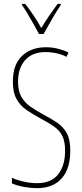

<svg xmlns="http://www.w3.org/2000/svg" viewBox="-20 -970 429 1000"><path d="M346 -185Q346 -91 301 -40.5Q256 10 172 10Q144 10 107.5 4Q71 -2 42 -15V-44Q68 -32 104 -24Q140 -16 172 -16Q247 -16 283 -62Q319 -108 319 -185Q319 -233 305 -261.5Q291 -290 262 -310.5Q233 -331 189 -354Q151 -375 118.5 -397Q86 -419 66.5 -453.5Q47 -488 47 -545Q47 -634 95 -679Q143 -724 219 -724Q253 -724 285 -715.5Q317 -707 337 -696L326 -674Q297 -689 268 -694Q239 -699 219 -699Q149 -699 111.5 -657.5Q74 -616 74 -545Q74 -496 91.5 -465.5Q109 -435 138 -415Q167 -395 201 -376Q247 -352 279 -330Q311 -308 328.5 -275Q346 -242 346 -185ZM183 -793Q170 -818 153.5 -847Q137 -876 121.5 -902Q106 -928 95 -943V-950H111Q131 -925 154 -891Q177 -857 195 -824Q215 -857 235 -886.5Q255 -916 280 -950H296V-943Q274 -911 250.5 -869.5Q227 -828 207 -793Z"/></svg>

Font: Noto Sans Thai ExtCond Thin
Style: Regular
Weight: 100
Width: 2
Designer: Monotype Design Team
Foundry: Monotype Imaging Inc.
Version: Version 2.002; ttfautohint (v1.8.4.7-5d5b)